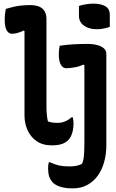

<svg xmlns="http://www.w3.org/2000/svg" viewBox="-20 -788 640 1058"><path d="M12 -739Q24 -742 36 -745.5Q48 -749 61 -752Q74 -755 88 -756.5Q102 -758 116.5 -759Q131 -760 146 -760Q176 -760 196 -751.5Q216 -743 226 -725.5Q236 -708 236 -683Q236 -634 236 -586.5Q236 -539 236 -491.5Q236 -444 236 -396Q236 -348 236 -300Q236 -252 236 -204Q236 -177 238 -156Q240 -135 244 -119Q255 -115 268 -113Q281 -111 298 -111Q311 -111 323.5 -114Q336 -117 349 -124Q362 -131 375 -142H381Q383 -133 384 -125Q385 -117 385 -108Q385 -89 382 -72.5Q379 -56 374 -44Q369 -32 362 -23Q352 -10 338 -2Q324 6 306.5 9.5Q289 13 267 13Q215 13 181.5 -10.5Q148 -34 131.5 -71.5Q115 -109 115 -151Q115 -201 115 -247.5Q115 -294 115 -338.5Q115 -383 115 -428Q115 -473 115 -519.5Q115 -566 115 -616L111 -620Q99 -614 87.5 -610Q76 -606 65.5 -604Q55 -602 46 -602Q28 -602 17 -620.5Q6 -639 6 -679Q6 -697 8 -712.5Q10 -728 12 -739ZM460 -546Q493 -546 516.5 -539.5Q540 -533 553 -521Q566 -509 566 -490Q566 -441 566 -391.5Q566 -342 566 -292.5Q566 -243 566 -192Q566 -141 566 -90.5Q566 -40 566 12Q566 61 554 104.5Q542 148 518.5 180.5Q495 213 460.5 231.5Q426 250 381 250Q339 250 312 241Q285 232 271 218Q257 203 251 184.5Q245 166 245 139Q245 130 246 121.5Q247 113 249 106H255Q283 119 306 124Q329 129 362 129Q385 129 401.5 125.5Q418 122 432 115Q438 102 440.5 85.5Q443 69 444 48Q445 27 445 0Q445 -54 445 -107Q445 -160 445 -214Q445 -268 445 -321.5Q445 -375 445 -429L439 -432Q429 -427 416.5 -423Q404 -419 391.5 -417Q379 -415 367 -413.5Q355 -412 345 -412Q327 -412 315.5 -431Q304 -450 304 -490Q304 -503 305.5 -515Q307 -527 309 -536Q330 -539 349 -541Q368 -543 386.5 -544Q405 -545 423.5 -545.5Q442 -546 460 -546ZM415 -755Q422 -758 431.5 -760Q441 -762 451.5 -764Q462 -766 473 -767Q484 -768 494 -768Q535 -768 560 -754Q585 -740 585 -706V-640Q578 -637 569.5 -635Q561 -633 552 -631Q543 -629 533.5 -628Q524 -627 514 -627Q485 -627 462.5 -636Q440 -645 427.5 -661.5Q415 -678 415 -700Z"/></svg>

Font: Recursive Monospace Casual SemiBold
Style: Regular
Weight: 600
Version: Version 1.047